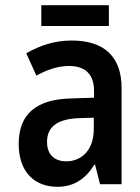

<svg xmlns="http://www.w3.org/2000/svg" viewBox="-20 -709 540 739"><path d="M139 -609H399V-689H139ZM201 10C264 10 309 -20 343 -75H346L365 0H448V-370C448 -493 379 -553 256 -553C188 -553 135 -534 81 -504L120 -418C158 -439 200 -455 245 -455C301 -455 342 -430 342 -359V-333L250 -330C123 -326 52 -273 52 -155C52 -47 113 10 201 10ZM235 -88C195 -88 161 -109 161 -163C161 -221 201 -250 279 -254L341 -256V-213C341 -127 290 -88 235 -88Z"/></svg>

Font: Noto Sans Mono ExtraCondensed SemiBold
Style: Regular
Weight: 600
Width: 2
Designer: Monotype Design Team
Foundry: Monotype Imaging Inc.
Version: Version 2.014